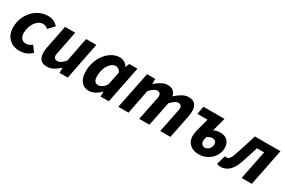

<svg xmlns="http://www.w3.org/2000/svg" viewBox="75 -1366 3314 2236"><g transform="rotate(30 1731.5 -248.0)"><path d="M223 12Q168 12 124 -12Q80 -36 54.5 -81.5Q29 -127 29 -192Q29 -257 51.5 -314Q74 -371 113.5 -414.5Q153 -458 206 -483Q259 -508 320 -508Q368 -508 402 -489Q436 -470 454 -447L380 -369Q366 -383 350.5 -390.5Q335 -398 312 -398Q283 -398 257.5 -381.5Q232 -365 212 -337.5Q192 -310 180.5 -273Q169 -236 169 -195Q169 -150 191 -124Q213 -98 253 -98Q278 -98 297.5 -108Q317 -118 333 -130L389 -53Q360 -24 320 -6Q280 12 223 12Z M598 12Q537 12 509 -21Q481 -54 481 -115Q481 -132 483 -150Q485 -168 489 -186L551 -496H687L629 -203Q626 -189 623.5 -177.5Q621 -166 621 -156Q621 -130 634 -117.5Q647 -105 671 -105Q694 -105 717.5 -121Q741 -137 770 -169L834 -496H971L873 0H762L764 -67H760Q727 -35 684.5 -11.5Q642 12 598 12Z M1158 12Q1093 12 1055.5 -35.5Q1018 -83 1018 -170Q1018 -241 1040 -302.5Q1062 -364 1099.5 -410Q1137 -456 1184.5 -482Q1232 -508 1283 -508Q1317 -508 1347 -490.5Q1377 -473 1391 -443H1393L1415 -496H1524L1425 0H1314L1316 -65H1313Q1280 -30 1238.5 -9Q1197 12 1158 12ZM1218 -100Q1243 -100 1271.5 -115.5Q1300 -131 1324 -173L1359 -349Q1347 -374 1329 -385.5Q1311 -397 1293 -397Q1267 -397 1243 -381Q1219 -365 1200 -336.5Q1181 -308 1170.5 -270Q1160 -232 1160 -188Q1160 -142 1175.5 -121Q1191 -100 1218 -100Z M1553 0 1653 -496H1764L1762 -430H1766Q1802 -461 1842.5 -484.5Q1883 -508 1924 -508Q1979 -508 2004 -484Q2029 -460 2039 -421Q2080 -459 2123 -483.5Q2166 -508 2207 -508Q2269 -508 2296.5 -475.5Q2324 -443 2324 -381Q2324 -364 2322 -346.5Q2320 -329 2316 -310L2254 0H2117L2176 -293Q2179 -308 2181.5 -319Q2184 -330 2184 -340Q2184 -366 2171 -378.5Q2158 -391 2134 -391Q2117 -391 2092.5 -375.5Q2068 -360 2037 -327L1971 0H1834L1893 -293Q1896 -308 1898.5 -319Q1901 -330 1901 -340Q1901 -366 1888.5 -378.5Q1876 -391 1853 -391Q1835 -391 1810 -375.5Q1785 -360 1754 -327L1690 0Z M2638 12Q2561 12 2516.5 -30Q2472 -72 2472 -137Q2472 -162 2476 -186Q2480 -210 2483 -222L2528 -389H2391L2412 -496H2695L2646 -314Q2671 -326 2691 -330Q2711 -334 2735 -334Q2799 -334 2833 -297.5Q2867 -261 2867 -203Q2867 -144 2836 -95Q2805 -46 2752.5 -17Q2700 12 2638 12ZM2663 -91Q2683 -91 2700.5 -103Q2718 -115 2729.5 -134.5Q2741 -154 2741 -177Q2741 -204 2726.5 -218Q2712 -232 2685 -232Q2669 -232 2655.5 -227.5Q2642 -223 2620 -211Q2613 -194 2610 -180Q2607 -166 2607 -152Q2607 -123 2622.5 -107Q2638 -91 2663 -91Z M2931 11Q2915 11 2903 8Q2891 5 2881 0L2916 -123Q2922 -122 2928.5 -120.5Q2935 -119 2941 -119Q2962 -119 2978 -139Q2994 -159 3009 -202Q3034 -275 3057.5 -348Q3081 -421 3103 -496H3447L3348 0H3211L3289 -389H3193Q3176 -330 3157.5 -274Q3139 -218 3119 -160Q3092 -78 3044 -33.5Q2996 11 2931 11Z"/></g></svg>

Font: Source Sans 3
Style: Bold Italic
Weight: 700
Italic angle: -11°
Designer: Paul D. Hunt
Foundry: Adobe
Version: Version 3.052;hotconv 1.1.0;makeotfexe 2.6.0